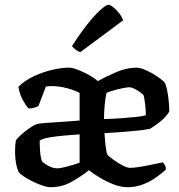

<svg xmlns="http://www.w3.org/2000/svg" viewBox="-20 -783 749 803"><path d="M192 0Q178 0 157.5 -7Q137 -14 116.5 -24Q96 -34 80.5 -44.5Q65 -55 60 -61Q53 -71 48 -96Q43 -121 43 -151Q43 -175 46 -194Q49 -202 66 -217.5Q83 -233 104 -247.5Q125 -262 138 -265Q148 -267 169 -268.5Q190 -270 217 -272Q244 -274 269.5 -275.5Q295 -277 313 -279V-394Q292 -406 259 -414.5Q226 -423 196 -423Q184 -423 172 -421L141 -340Q137 -337 126 -333.5Q115 -330 100 -329Q89 -340 75.5 -364.5Q62 -389 57 -420Q83 -446 120 -463.5Q157 -481 196.5 -490.5Q236 -500 269 -500Q283 -500 305 -491.5Q327 -483 350 -470.5Q373 -458 389 -444Q423 -463 466.5 -481.5Q510 -500 550 -500Q567 -500 591.5 -489Q616 -478 638 -463Q660 -448 669 -437Q674 -429 678.5 -408Q683 -387 685.5 -362Q688 -337 688 -316Q673 -292 648.5 -273Q624 -254 607 -244Q588 -240 537 -235Q486 -230 417 -226Q419 -192 422.5 -166Q426 -140 430 -135Q433 -131 451 -117.5Q469 -104 490 -92.5Q511 -81 524 -81Q539 -81 567 -85.5Q595 -90 622 -96Q649 -102 661 -104Q665 -100 669.5 -92.5Q674 -85 674 -74Q658 -59 633.5 -41.5Q609 -24 578.5 -12Q548 0 513 0Q485 0 453.5 -12.5Q422 -25 395 -41.5Q368 -58 352 -71Q322 -47 281 -23.5Q240 0 192 0ZM415 -285Q451 -286 486.5 -288.5Q522 -291 550 -294Q578 -297 590 -301Q590 -323 587 -347.5Q584 -372 581 -383Q579 -388 568 -396Q557 -404 543.5 -411Q530 -418 520 -418Q511 -418 492 -414Q473 -410 454 -404.5Q435 -399 426 -395Q421 -378 418 -345.5Q415 -313 415 -285ZM220 -79Q229 -79 246.5 -83Q264 -87 282.5 -92.5Q301 -98 313 -103V-221Q283 -219 249 -216Q215 -213 187.5 -208.5Q160 -204 146 -195Q146 -177 147.5 -152.5Q149 -128 155 -110Q160 -102 180.5 -90.5Q201 -79 220 -79ZM316 -565Q305 -568 295.5 -576Q286 -584 281 -590Q314 -642 345 -681Q376 -720 400 -741.5Q424 -763 433 -763Q441 -763 453.5 -753Q466 -743 478 -728Q490 -713 495 -698Z"/></svg>

Font: Texturina 72pt SemiBold
Style: Regular
Weight: 600
Designer: Guillermo Torres Carreño
Foundry: Omnibus-Type
Version: Version 1.002; ttfautohint (v1.8.3)